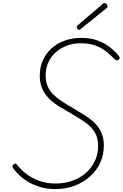

<svg xmlns="http://www.w3.org/2000/svg" viewBox="-20 -1274 839 1313"><path d="M360 19Q300 19 251.5 4Q203 -11 167 -33.5Q131 -56 106.5 -81Q82 -106 69 -125Q65 -133 65 -138.5Q65 -144 73 -149Q84 -158 89 -154.5Q94 -151 98 -146Q121 -114 158.5 -85.5Q196 -57 246.5 -38Q297 -19 360 -19Q422 -19 475 -38Q528 -57 567.5 -91.5Q607 -126 629 -173Q651 -220 651 -277Q651 -320 636.5 -352.5Q622 -385 595 -410.5Q568 -436 530 -459.5Q492 -483 446 -510Q418 -526 389 -543.5Q360 -561 335.5 -581.5Q311 -602 292.5 -626.5Q274 -651 263 -683.5Q252 -716 252 -757Q252 -815 273.5 -862.5Q295 -910 334 -944.5Q373 -979 424.5 -997Q476 -1015 535 -1015Q595 -1015 642 -999Q689 -983 726 -955Q763 -927 794 -890Q800 -881 798.5 -876Q797 -871 790 -865Q784 -860 777.5 -861Q771 -862 764 -869Q736 -899 703.5 -924Q671 -949 630 -963.5Q589 -978 532 -978Q481 -978 438 -962Q395 -946 362 -917Q329 -888 310.5 -847.5Q292 -807 292 -759Q292 -717 305 -686Q318 -655 342 -630.5Q366 -606 399 -584Q432 -562 472 -539Q512 -515 550.5 -491.5Q589 -468 621 -439Q653 -410 671.5 -371Q690 -332 690 -278Q690 -215 665 -161Q640 -107 594.5 -66.5Q549 -26 489 -3.5Q429 19 360 19ZM522 -1070Q516 -1070 510.5 -1076Q505 -1082 505 -1087Q505 -1089 505.5 -1092Q506 -1095 508 -1098L681 -1246Q685 -1249 687 -1251.5Q689 -1254 694 -1254Q699 -1254 704 -1250.5Q709 -1247 712 -1241.5Q715 -1236 715 -1230Q715 -1228 714.5 -1225.5Q714 -1223 711 -1220L533 -1077Q529 -1074 527 -1072Q525 -1070 522 -1070Z"/></svg>

Font: Playwrite AU QLD Thin
Style: Regular
Weight: 250
Designer: Veronika Burian, José Scaglione
Foundry: TypeTogether
Version: Version 1.002